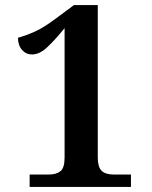

<svg xmlns="http://www.w3.org/2000/svg" viewBox="-20 -738 599 758"><path d="M97 0V-49H173Q202 -49 218.5 -62Q235 -75 235 -116V-627Q197 -580 166.5 -551.5Q136 -523 106 -523Q83 -523 67 -541Q51 -559 51 -589Q81 -597 117 -613Q153 -629 202 -666L272 -718H366V-116Q366 -79 381 -64Q396 -49 429 -49H497V0Z"/></svg>

Font: Noto Serif Thai SemiBold
Style: Regular
Weight: 600
Designer: Monotype Design Team
Foundry: Monotype Imaging Inc.
Version: Version 2.001; ttfautohint (v1.8.4.7-5d5b)